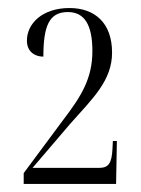

<svg xmlns="http://www.w3.org/2000/svg" viewBox="-20 -844 350 478"><path d="M39 -386H269L271 -493H261L260 -473C258 -438 251 -426 226 -426H61L155 -536C212 -600 259 -644 259 -713C259 -787 216 -824 153 -824C85 -824 47 -785 47 -743C47 -715 67 -703 88 -703C88 -779 102 -814 149 -814C191 -814 210 -781 210 -717C210 -648 182 -604 137 -545L39 -413Z"/></svg>

Font: Noto Serif Display ExtraCondensed Light
Style: Regular
Weight: 300
Width: 2
Designer: Monotype Design Team
Foundry: Monotype Imaging Inc.
Version: Version 2.009